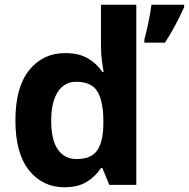

<svg xmlns="http://www.w3.org/2000/svg" viewBox="-20 -780 797 810"><path d="M251 10Q160 10 102.5 -61.5Q45 -133 45 -272Q45 -412 103 -484Q161 -556 255 -556Q314 -556 352 -533Q390 -510 412 -476H417Q414 -492 410 -522.5Q406 -553 406 -585V-760H555V0H441L412 -71H406Q384 -37 347 -13.5Q310 10 251 10ZM303 -109Q365 -109 390 -145.5Q415 -182 416 -255V-271Q416 -351 391.5 -393Q367 -435 301 -435Q252 -435 224 -392.5Q196 -350 196 -270Q196 -190 224 -149.5Q252 -109 303 -109ZM757 -750Q742 -717 722 -678.5Q702 -640 676 -600H589V-613Q597 -642 606 -685Q615 -728 619 -760H757Z"/></svg>

Font: Noto Sans Ol Chiki
Style: Bold
Weight: 700
Designer: Monotype Design Team, Lewis McGuffie
Foundry: Monotype Imaging Inc.
Version: Version 2.003; ttfautohint (v1.8.4.7-5d5b)